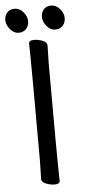

<svg xmlns="http://www.w3.org/2000/svg" viewBox="-62 -907 426 957"><g transform="rotate(-5 151.0 -429.0)"><path d="M172.9 16.1Q151.9 16.1 129.4 7.6Q106.9 -1 106.9 -18.1L108.9 -106.9Q108.9 -588.9 106 -694.8Q106 -710.9 131.8 -710.9Q151.9 -710.9 174.3 -702.4Q196.8 -693.8 196.8 -676.8L194.8 -587.9Q194.8 -106 198.2 0Q197.8 16.1 172.9 16.1ZM96.9 -768.1Q83 -752.9 59.1 -752.9Q35.2 -752.9 16.6 -775.4Q-2 -797.9 -2 -821Q-2 -844.2 11.5 -859.1Q24.9 -874 49.1 -874Q73.2 -874 92 -852.5Q110.8 -831.1 110.8 -807.1Q110.8 -783.2 96.9 -768.1ZM280 -768.1Q266.1 -752.9 241.9 -752.9Q217.8 -752.9 199.5 -775.4Q181.2 -797.9 181.2 -821Q181.2 -844.2 194.6 -859.1Q208 -874 231.9 -874Q255.9 -874 274.9 -852.5Q293.9 -831.1 293.9 -807.1Q293.9 -783.2 280 -768.1Z"/></g></svg>

Font: LXGW WenKai Screen R
Style: Regular
Weight: 400
Designer: Fontworks Inc.
Version: Version 1.235;May 31, 2022